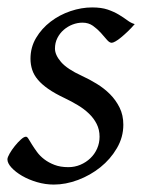

<svg xmlns="http://www.w3.org/2000/svg" viewBox="-22 -477 389 517"><path d="M340.8 -412.1Q331.1 -400.9 321.5 -391.8Q312 -382.8 303.7 -376Q295.4 -369.1 288.8 -365.5Q282.2 -361.8 278.8 -361.8Q272.5 -361.8 265.4 -370.4Q258.3 -378.9 249.3 -388.9Q240.2 -398.9 228.3 -407.5Q216.3 -416 200.2 -416Q186.5 -416 173.3 -410.9Q160.2 -405.8 149.7 -396.7Q139.2 -387.7 132.6 -374.8Q126 -361.8 126 -346.2Q126 -329.1 142.3 -310.1Q158.7 -291 198.2 -272.9Q218.3 -263.7 238.3 -251.5Q258.3 -239.3 274.2 -223.4Q290 -207.5 300 -187.3Q310.1 -167 310.1 -141.1Q310.1 -107.4 292.7 -77.9Q275.4 -48.3 248.3 -26.6Q221.2 -4.9 188 7.6Q154.8 20 123 20Q100.1 20 77.6 13.4Q55.2 6.8 37.6 -3.4Q20 -13.7 9 -25.6Q-2 -37.6 -2 -47.9Q-2 -53.2 3.9 -63.5Q9.8 -73.7 17.8 -83.7Q25.9 -93.8 34.2 -101.3Q42.5 -108.9 47.9 -108.9Q51.3 -108.9 54.9 -102.8Q58.6 -96.7 64.2 -87.6Q69.8 -78.6 77.6 -67.9Q85.4 -57.1 97.2 -48.1Q108.9 -39.1 124.8 -33Q140.6 -26.9 162.1 -26.9Q179.2 -26.9 194.6 -33.4Q210 -40 221.4 -51Q232.9 -62 239.5 -76.9Q246.1 -91.8 246.1 -108.9Q246.1 -127.9 238.3 -143.3Q230.5 -158.7 217.5 -171.1Q204.6 -183.6 187.5 -193.8Q170.4 -204.1 151.9 -212.9Q126 -225.1 108.4 -237.3Q90.8 -249.5 80.1 -262.2Q69.3 -274.9 64.7 -289.1Q60.1 -303.2 60.1 -318.8Q60.1 -349.6 75.2 -375Q90.3 -400.4 114.3 -418.7Q138.2 -437 167.7 -447Q197.3 -457 226.1 -457Q251 -457 268.1 -451.2Q285.2 -445.3 298.1 -437.5Q311 -429.7 320.8 -422.4Q330.6 -415 340.8 -412.1Z"/></svg>

Font: Gentium Basic
Style: Italic
Weight: 400
Italic angle: -8°
Designer: J. Victor Gaultney and Annie Olsen
Foundry: SIL International
Version: Version 1.102; 2013; Maintenance release